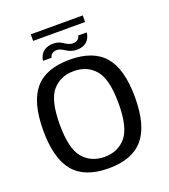

<svg xmlns="http://www.w3.org/2000/svg" viewBox="-144 -895 880 1002"><g transform="rotate(-20 296.0 -394.0)"><path d="M288 4.5C375.5 4.5 440 -20 481 -68.5C522 -117.5 542.5 -193.5 542.5 -297.5C542.5 -401.5 522 -478 481 -526C440 -574.5 375.5 -598.5 288 -598.5C200 -598.5 135.5 -574.5 94.5 -526C53.5 -478 33 -401.5 33 -297.5C33 -193.5 53.5 -117.5 94.5 -68.5C135.5 -20 200 4.5 288 4.5ZM288 -59C238.5 -59 198.5 -76.5 169 -111C139.5 -145.5 124.5 -207.5 124.5 -297C124.5 -387 139.5 -449 169 -483.5C198.5 -518 238.5 -535 288 -535C337.5 -535 377 -518 406.5 -483.5C436 -449 451 -387 451 -297C451 -207.5 436 -145.5 406.5 -111C377 -76.5 337.5 -59 288 -59ZM342.5 -634C407.5 -634 420 -681.5 421 -701.5H373.5C373 -690.5 361.5 -672.5 337 -672.5C295.5 -672.5 286 -706.5 237.5 -706.5C173.5 -706.5 158 -662 156.5 -640H204C205 -651 216 -668.5 242 -668.5C277.5 -668.5 290.5 -634 342.5 -634ZM143.5 -755.5H432V-792H143.5Z"/></g></svg>

Font: Anybody
Style: Regular
Weight: 400
Designer: Tyler Finck
Foundry: Etcetera Type Company
Version: Version 1.110